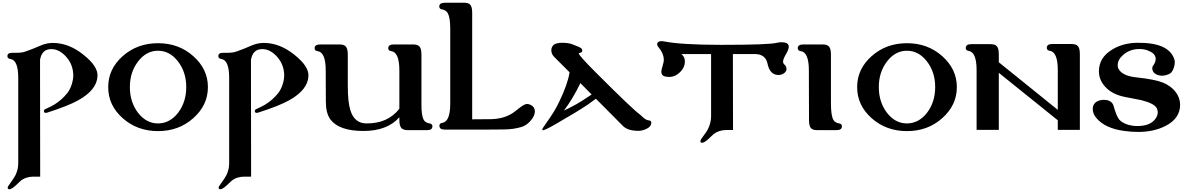

<svg xmlns="http://www.w3.org/2000/svg" viewBox="-20 -945 8648 1400"><path d="M691 -390C694 -438 659 -490 587 -547C516 -604 442 -632 365 -632C339 -632 313 -627 286 -617L224 -591C185 -576 161 -567 152 -565C135 -561 108 -559 73 -560C47 -561 34 -553 34 -536C34 -524 41 -517 55 -515C94 -510 113 -464 113 -377V247C113 276 106 305 93 332C85 347 73 366 56 389C43 406 36 418 36 423C36 431 40 435 49 435C59 435 74 426 95 407L130 374C156 353 187 343 224 343H273L272 -383V-509C281 -561 308 -587 354 -587C390 -587 424 -571 456 -538C491 -502 511 -458 514 -406C517 -362 499 -303 472 -268C445 -234 414 -206 377 -183C362 -174 340 -163 312 -150C304 -147 300 -142 300 -135C300 -126 305 -122 315 -122C318 -122 322 -123 325 -124C428 -157 503 -187 551 -214C641 -264 688 -323 691 -390Z M1496 -310C1496 -398 1460 -473 1389 -536C1318 -599 1233 -630 1132 -630C1032 -630 946 -599 875 -536C804 -473 769 -398 769 -310C769 -221 804 -146 875 -83C946 -20 1032 11 1132 11C1233 11 1318 -20 1389 -83C1460 -146 1496 -221 1496 -310ZM1338 -310C1338 -237 1318 -174 1278 -122C1238 -71 1189 -45 1132 -45C1075 -45 1027 -71 987 -122C947 -174 927 -237 927 -310C927 -383 947 -445 987 -497C1027 -549 1075 -575 1132 -575C1189 -575 1238 -549 1278 -497C1318 -445 1338 -383 1338 -310Z M2229 -390C2232 -438 2197 -490 2125 -547C2054 -604 1980 -632 1903 -632C1877 -632 1851 -627 1824 -617L1762 -591C1723 -576 1699 -567 1690 -565C1673 -561 1646 -559 1611 -560C1585 -561 1572 -553 1572 -536C1572 -524 1579 -517 1593 -515C1632 -510 1651 -464 1651 -377V247C1651 276 1644 305 1631 332C1623 347 1611 366 1594 389C1581 406 1574 418 1574 423C1574 431 1578 435 1587 435C1597 435 1612 426 1633 407L1668 374C1694 353 1725 343 1762 343H1811L1810 -383V-509C1819 -561 1846 -587 1892 -587C1928 -587 1962 -571 1994 -538C2029 -502 2049 -458 2052 -406C2055 -362 2037 -303 2010 -268C1983 -234 1952 -206 1915 -183C1900 -174 1878 -163 1850 -150C1842 -147 1838 -142 1838 -135C1838 -126 1843 -122 1853 -122C1856 -122 1860 -123 1863 -124C1966 -157 2041 -187 2089 -214C2179 -264 2226 -323 2229 -390Z M3112 -45C3093 -48 3079 -56 3071 -69C3058 -90 3052 -131 3053 -190V-545C3053 -606 3036 -621 2989 -621H2852C2825 -621 2811 -612 2811 -594C2811 -581 2818 -574 2833 -572C2872 -567 2892 -520 2892 -432V-152C2835 -79 2755 -44 2650 -45C2592 -46 2553 -79 2534 -144C2522 -182 2516 -241 2516 -322V-545C2516 -606 2498 -621 2453 -621H2316C2288 -621 2274 -612 2274 -594C2274 -581 2281 -574 2296 -572C2335 -567 2355 -520 2355 -432L2356 -204C2356 -147 2367 -104 2390 -73C2432 -18 2512 10 2630 10C2745 10 2833 -23 2892 -90V-72C2892 -41 2897 -21 2908 -10C2917 -1 2933 4 2956 4H3093C3120 4 3133 -5 3133 -24C3133 -36 3126 -43 3112 -45Z M3853 -178C3843 -184 3833 -187 3824 -187C3800 -187 3765 -156 3733 -131C3686 -95 3627 -77 3557 -76L3423 -75V-849C3423 -910 3407 -925 3362 -925H3225C3197 -925 3183 -916 3183 -898C3183 -885 3190 -878 3205 -876C3223 -873 3236 -864 3245 -849C3257 -827 3263 -790 3263 -737V-188C3263 -101 3243 -54 3204 -49C3191 -47 3184 -40 3184 -28C3184 -9 3197 0 3224 0C3501 0 3642 0 3649 -1C3699 -1 3744 -7 3785 -20C3809 -28 3831 -43 3850 -66C3870 -89 3880 -111 3880 -133C3880 -153 3871 -168 3853 -178Z M4629 9C4650 10 4671 5 4691 -4C4716 -15 4728 -30 4729 -50C4730 -60 4724 -66 4711 -67C4698 -69 4687 -74 4676 -83L4646 -110C4613 -133 4506 -235 4326 -415C4242 -499 4200 -546 4200 -556C4200 -557 4201 -558 4202 -558C4218 -560 4226 -566 4226 -576C4226 -579 4225 -582 4224 -585C4219 -598 4191 -607 4164 -618C4142 -628 4115 -633 4083 -633C4052 -633 4030 -628 4018 -619C4006 -608 4000 -594 4000 -578C4000 -560 4007 -544 4022 -529L4133 -418C4125 -362 4100 -291 4058 -204C4035 -155 4006 -108 3973 -62C3947 -26 3934 -6 3934 -1C3934 1 3935 3 3936 4C3942 8 3975 -7 4035 -42C4138 -101 4215 -148 4267 -183C4288 -198 4308 -212 4325 -225L4523 -26C4545 -4 4580 8 4629 9ZM4294 -256C4233 -215 4195 -191 4179 -183C4142 -163 4113 -148 4092 -139C4136 -197 4176 -264 4212 -339Z M5731 -600C5734 -625 5716 -637 5679 -637C5668 -637 5656 -636 5645 -633C5606 -623 5470 -618 5237 -618C5040 -618 4900 -627 4817 -644C4812 -645 4808 -645 4804 -645C4783 -645 4772 -637 4772 -622C4772 -615 4775 -609 4780 -603C4806 -572 4819 -542 4820 -514C4821 -501 4818 -484 4811 -463C4805 -443 4802 -429 4802 -422C4802 -413 4804 -406 4809 -399C4816 -389 4834 -384 4865 -384C4892 -385 4917 -397 4940 -420C4963 -443 4974 -469 4974 -497C4974 -520 4965 -538 4948 -551H5165V-93C5164 -63 5157 -35 5144 -8C5137 8 5124 27 5107 49C5094 66 5087 78 5087 84C5087 92 5091 96 5100 96C5110 96 5125 87 5146 68L5182 34C5209 13 5241 3 5276 3H5325L5324 -551H5483C5535 -551 5566 -528 5576 -483C5586 -434 5607 -407 5639 -400C5645 -399 5651 -398 5656 -398C5689 -398 5715 -420 5715 -441C5714 -456 5710 -466 5701 -473C5693 -480 5689 -488 5690 -499C5691 -510 5697 -526 5710 -548C5723 -570 5730 -587 5731 -600Z M6099 -45C6080 -48 6066 -56 6058 -69C6045 -90 6039 -131 6039 -190V-545C6039 -606 6021 -621 5976 -621H5839C5811 -621 5797 -612 5797 -594C5797 -581 5804 -574 5819 -572C5858 -567 5878 -520 5878 -432L5879 -72C5879 -11 5895 4 5942 4H6079C6106 4 6119 -5 6119 -24C6119 -36 6112 -43 6099 -45Z M6957 -310C6957 -398 6921 -473 6850 -536C6779 -599 6694 -630 6593 -630C6493 -630 6407 -599 6336 -536C6265 -473 6230 -398 6230 -310C6230 -221 6265 -146 6336 -83C6407 -20 6493 11 6593 11C6694 11 6779 -20 6850 -83C6921 -146 6957 -221 6957 -310ZM6799 -310C6799 -237 6779 -174 6739 -122C6699 -71 6650 -45 6593 -45C6536 -45 6488 -71 6448 -122C6408 -174 6388 -237 6388 -310C6388 -383 6408 -445 6448 -497C6488 -549 6536 -575 6593 -575C6650 -575 6699 -549 6739 -497C6779 -445 6799 -383 6799 -310Z M7854 -548C7854 -609 7837 -624 7790 -624H7653C7626 -624 7613 -615 7613 -596C7613 -584 7620 -577 7633 -575C7673 -570 7693 -523 7693 -435V-144L7263 -491V-547C7263 -608 7246 -623 7199 -623H7062C7035 -623 7022 -614 7022 -595C7022 -583 7029 -576 7042 -574C7081 -569 7101 -522 7101 -435V2H7263V-414L7693 -68V2H7854Z M8542 -515C8514 -596 8424 -635 8272 -633C8201 -632 8140 -615 8087 -582C8024 -543 7993 -491 7993 -425C7993 -382 8009 -344 8040 -311C8074 -274 8122 -250 8183 -238C8222 -231 8262 -223 8301 -215C8364 -199 8402 -180 8414 -157C8419 -147 8422 -137 8422 -126C8422 -107 8414 -88 8397 -69C8371 -40 8329 -26 8272 -26C8250 -26 8229 -29 8210 -34C8179 -43 8156 -56 8141 -73C8127 -91 8113 -124 8100 -173C8091 -202 8067 -217 8028 -217C8013 -217 7999 -214 7985 -208C7960 -197 7948 -177 7948 -150C7948 -128 7956 -107 7973 -86C8016 -34 8085 -2 8180 10C8215 15 8248 17 8279 17C8354 17 8420 3 8477 -26C8549 -62 8585 -114 8585 -182C8585 -247 8540 -310 8459 -343C8422 -358 8357 -371 8265 -381C8200 -388 8158 -407 8139 -438C8133 -447 8130 -458 8130 -470C8130 -497 8143 -521 8169 -544C8197 -569 8232 -584 8273 -587C8307 -590 8338 -584 8365 -570C8393 -557 8407 -538 8407 -515C8407 -500 8401 -483 8388 -466C8384 -461 8382 -455 8382 -448C8382 -424 8396 -407 8423 -398C8432 -395 8442 -393 8452 -393C8471 -393 8491 -398 8510 -408C8529 -417 8546 -458 8546 -491C8546 -500 8545 -508 8542 -515Z"/></svg>

Font: GFS Jackson
Style: Regular
Weight: 400
Designer: George Matthiopoulos
Foundry: George Matthiopoulos
Version: Version 1.0